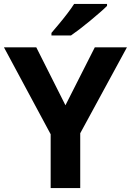

<svg xmlns="http://www.w3.org/2000/svg" viewBox="-20 -954 664 974"><path d="M312 -420 461 -714H624L387 -278V0H237V-273L0 -714H164ZM523 -924Q509 -910 486 -890Q463 -870 436.5 -848Q410 -826 384.5 -806.5Q359 -787 340 -774H241V-787Q257 -806 278.5 -831.5Q300 -857 321 -884.5Q342 -912 356 -934H523Z"/></svg>

Font: Noto Sans Kayah Li
Style: Bold
Weight: 700
Designer: Monotype Design Team, Sérgio Martins
Foundry: Monotype Imaging Inc.
Version: Version 2.002; ttfautohint (v1.8.4.7-5d5b)